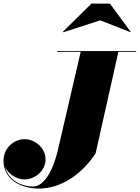

<svg xmlns="http://www.w3.org/2000/svg" viewBox="-52 -1040 793 1090"><path d="M517 -924.5 688 -857.5 690 -859.5 572 -1019.5H467L305 -859.5L307.5 -857ZM272 -750V-745.5H406L277 -190C246 -57.5 192 19 135.5 19C70 19 -4 -17.5 -23 -91.5C-4.5 -52 41 -21.5 87.5 -21.5C147 -21.5 206.5 -71 206.5 -134C206.5 -205 142.5 -250 87.5 -250C27 -250 -32 -199.5 -32 -127.5C-32 -27.5 57 30.5 169 30.5C298 30.5 416 -54.5 491 -170L620 -745.5H721V-750Z"/></svg>

Font: Bodoni* 36pt Fatface
Style: Italic
Weight: 900
Italic angle: -13°
Version: Version 2.3